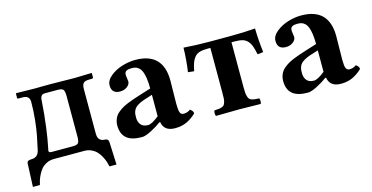

<svg xmlns="http://www.w3.org/2000/svg" viewBox="-63 -729 2211 1141"><g transform="rotate(-15 1042.5 -158.0)"><path d="M168 -56.2Q168 -47.9 173.1 -45.9Q178.2 -43.9 188 -43.9H316.9Q342.8 -43.9 349.9 -54.4Q356.9 -64.9 356.9 -92.8V-341.8Q356.9 -370.1 349.9 -380.6Q342.8 -391.1 315.9 -391.1H235.8Q220.7 -391.1 214.4 -381.6Q208 -372.1 208 -365.2Q201.2 -264.6 191.2 -191.7Q181.2 -118.7 174.6 -89.1Q168 -59.6 168 -56.2ZM186 0Q162.1 0 142.1 10Q122.1 20 109.9 33.9Q97.7 47.9 88.1 67.1Q78.6 86.4 74.2 100.1Q69.8 113.8 66.9 127.9H23.9L29.8 -13.2Q30.3 -25.4 37.6 -29.3Q44.9 -33.2 58.1 -33.2Q98.6 -33.2 107.9 -75.2Q119.6 -128.4 126.5 -163.6Q133.3 -198.7 139.2 -254.2Q145 -309.6 145 -365.2Q145 -371.1 143.6 -376.5Q142.1 -381.8 138.2 -387.9Q134.3 -394 125.5 -397.9Q116.7 -401.9 104 -401.9H77.1Q69.8 -401.9 69.8 -407.2V-434.1L73.2 -436Q168.9 -434.1 186 -434.1Q193.4 -434.1 225.3 -434.6Q257.3 -435.1 278.8 -435.1Q300.8 -435.1 355.7 -434.1Q410.6 -433.1 430.2 -433.1L536.1 -436L537.1 -434.1V-409.2Q537.1 -406.2 534.4 -404.1Q531.7 -401.9 528.8 -401.9H513.2Q485.8 -401.9 476.3 -391.6Q466.8 -381.3 466.8 -355V-81.1Q466.8 -55.2 478.8 -44.2Q490.7 -33.2 506.8 -33.2Q530.8 -33.2 532.2 -12.2L538.1 127.9H495.1Q492.2 113.8 487.5 99.1Q482.9 84.5 473.1 65.9Q463.4 47.4 450.9 33.4Q438.5 19.5 418.5 9.8Q398.4 0 375 0Z M854 -48.3 847.7 -47.9Q820.3 -26.9 784.2 -8.5Q748 9.8 727.5 9.8Q663.1 9.8 632.8 -16.6Q602.5 -43 602.5 -95.2Q602.5 -111.8 607.2 -126.2Q611.8 -140.6 619.4 -151.9Q627 -163.1 640.1 -173.3Q653.3 -183.6 666.5 -191.4Q679.7 -199.2 700.2 -207.5Q720.7 -215.8 738.3 -221.7L781.7 -235.8L848.6 -256.8Q848.6 -293.9 844.5 -320.6Q840.3 -347.2 833.7 -362.8Q827.1 -378.4 816.7 -387.5Q806.2 -396.5 795.9 -399.2Q785.6 -401.9 771.5 -401.9Q732.4 -401.9 729.5 -379.4Q728 -369.6 731 -353Q733.9 -336.4 733.9 -332Q733.9 -313.5 715.8 -299.6Q697.8 -285.6 671.9 -285.6Q620.1 -285.6 620.1 -336.4Q620.1 -367.2 651.6 -392.8Q683.1 -418.5 725.1 -431.2Q767.1 -443.8 805.7 -443.8Q976.6 -443.8 976.6 -271L974.6 -127Q974.6 -89.4 980.5 -74.7Q986.3 -60.1 1002.4 -60.1Q1025.4 -60.1 1044.4 -74.2Q1054.2 -66.4 1058.3 -60.5Q1062.5 -54.7 1062.5 -45.9Q1033.2 -18.1 1002.2 -4.2Q971.2 9.8 931.6 9.8Q863.8 9.8 854 -48.3ZM848.6 -217.8 796.4 -201.2Q775.9 -194.3 761.7 -186Q747.6 -177.7 740 -169.9Q732.4 -162.1 728.3 -151.1Q724.1 -140.1 723.4 -131.8Q722.7 -123.5 722.7 -109.9Q722.7 -84 736.8 -66.9Q751 -49.8 780.8 -49.8Q803.7 -49.8 848.6 -85.9Z M1256.3 -122.1V-397H1241.2Q1210.4 -397 1191.4 -391.8Q1172.4 -386.7 1159.9 -372.3Q1147.5 -357.9 1140.9 -339.8Q1134.3 -321.8 1127.4 -288.1L1090.3 -292Q1101.1 -365.7 1102.5 -439.9Q1182.6 -434.1 1258.3 -434.1H1384.3Q1473.6 -434.1 1542.5 -439.9Q1543.9 -366.7 1553.2 -292Q1530.8 -288.1 1517.6 -288.1Q1510.7 -321.3 1503.9 -339.8Q1497.1 -358.4 1484.4 -372.6Q1471.7 -386.7 1452.9 -391.8Q1434.1 -397 1403.3 -397H1386.2V-122.1Q1386.2 -100.6 1387.2 -86.9Q1388.2 -73.2 1391.8 -62.7Q1395.5 -52.2 1399.4 -47.1Q1403.3 -42 1412.8 -38.6Q1422.4 -35.2 1431.6 -34.2Q1440.9 -33.2 1458.5 -32.2Q1462.9 -27.8 1462.9 -15.1Q1462.9 -2.4 1458.5 2Q1372.6 0 1326.7 0Q1268.6 0 1184.6 2Q1180.2 -2.4 1180.2 -15.1Q1180.2 -27.8 1184.6 -32.2Q1202.1 -33.2 1211.2 -34.2Q1220.2 -35.2 1230 -38.6Q1239.7 -42 1243.7 -47.1Q1247.6 -52.2 1251.2 -62.7Q1254.9 -73.2 1255.6 -86.9Q1256.3 -100.6 1256.3 -122.1Z M1874.5 -48.3 1868.2 -47.9Q1840.8 -26.9 1804.7 -8.5Q1768.6 9.8 1748 9.8Q1683.6 9.8 1653.3 -16.6Q1623 -43 1623 -95.2Q1623 -111.8 1627.7 -126.2Q1632.3 -140.6 1639.9 -151.9Q1647.5 -163.1 1660.6 -173.3Q1673.8 -183.6 1687 -191.4Q1700.2 -199.2 1720.7 -207.5Q1741.2 -215.8 1758.8 -221.7L1802.2 -235.8L1869.1 -256.8Q1869.1 -293.9 1865 -320.6Q1860.8 -347.2 1854.2 -362.8Q1847.7 -378.4 1837.2 -387.5Q1826.7 -396.5 1816.4 -399.2Q1806.2 -401.9 1792 -401.9Q1752.9 -401.9 1750 -379.4Q1748.5 -369.6 1751.5 -353Q1754.4 -336.4 1754.4 -332Q1754.4 -313.5 1736.3 -299.6Q1718.3 -285.6 1692.4 -285.6Q1640.6 -285.6 1640.6 -336.4Q1640.6 -367.2 1672.1 -392.8Q1703.6 -418.5 1745.6 -431.2Q1787.6 -443.8 1826.2 -443.8Q1997.1 -443.8 1997.1 -271L1995.1 -127Q1995.1 -89.4 2001 -74.7Q2006.8 -60.1 2022.9 -60.1Q2045.9 -60.1 2064.9 -74.2Q2074.7 -66.4 2078.9 -60.5Q2083 -54.7 2083 -45.9Q2053.7 -18.1 2022.7 -4.2Q1991.7 9.8 1952.1 9.8Q1884.3 9.8 1874.5 -48.3ZM1869.1 -217.8 1816.9 -201.2Q1796.4 -194.3 1782.2 -186Q1768.1 -177.7 1760.5 -169.9Q1752.9 -162.1 1748.8 -151.1Q1744.6 -140.1 1743.9 -131.8Q1743.2 -123.5 1743.2 -109.9Q1743.2 -84 1757.3 -66.9Q1771.5 -49.8 1801.3 -49.8Q1824.2 -49.8 1869.1 -85.9Z"/></g></svg>

Font: Linux Libertine G
Style: Bold
Weight: 700
Designer: Philipp H. Poll
Foundry: Philipp H. Poll
Version: Version 5.0.3